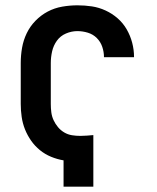

<svg xmlns="http://www.w3.org/2000/svg" viewBox="-20 -702 590 722"><path d="M219 0V-99Q195 -103 172 -112.5Q149 -122 130 -137.5Q111 -153 97 -173Q83 -193 74 -215.5Q65 -238 61.5 -262.5Q58 -287 58 -311V-465Q58 -494 63 -522.5Q68 -551 80.5 -577Q93 -603 113.5 -624Q134 -645 159.5 -658.5Q185 -672 214 -677Q243 -682 271 -682Q299 -682 325.5 -678Q352 -674 377 -662.5Q402 -651 422.5 -633Q443 -615 456.5 -591.5Q470 -568 477 -541.5Q484 -515 484 -488V-487H371Q371 -507 364.5 -526Q358 -545 344 -559Q330 -573 310.5 -579Q291 -585 271 -585Q249 -585 228 -576Q207 -567 194 -549Q181 -531 176 -509Q171 -487 171 -465V-311Q171 -295 173 -279.5Q175 -264 181.5 -250Q188 -236 198 -224Q208 -212 221.5 -204Q235 -196 250.5 -193.5Q266 -191 282 -191Q294 -191 306.5 -192Q319 -193 331 -194V0Z"/></svg>

Font: Lode Term
Style: Bold
Weight: 700
Monospace: yes
Designer: Belleve Invis
Foundry: Belleve Invis
Version: Version 29.2.0